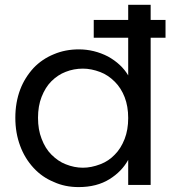

<svg xmlns="http://www.w3.org/2000/svg" viewBox="-20 -760 715 789"><path d="M43 -275.9Q43 -338.9 63 -392.1Q81.5 -440.9 118.2 -481Q153.3 -517.6 201.2 -537.1Q248 -557.1 304.2 -557.1Q366.7 -557.1 423.8 -527.8Q479 -497.1 506.8 -450.2V-605H365.2V-678.2H506.8V-740.2H599.1V-678.2H660.2V-605H599.1V0H506.8V-103Q480.5 -55.2 430.2 -23.9Q377.9 8.8 303.2 8.8Q246.6 8.8 201.2 -12.2Q153.3 -31.7 118.2 -69.8Q82 -108.9 63 -160.2Q43 -213.4 43 -275.9ZM136.2 -275.9Q136.2 -227.1 150.9 -189.9Q166 -149.9 190.9 -125Q219.2 -96.7 250 -85Q285.2 -70.8 320.8 -70.8Q355 -70.8 392.1 -85Q426.8 -98.1 452.1 -125Q476.6 -149.4 492.2 -189Q506.8 -226.6 506.8 -274.9Q506.8 -323.2 492.2 -360.8Q477.5 -398.4 452.1 -423.8Q424.3 -451.7 392.1 -463.9Q355 -478 320.8 -478Q283.2 -478 250 -464.8Q217.8 -452.6 190.9 -425.8Q166.5 -401.4 150.9 -361.8Q136.2 -324.2 136.2 -275.9Z"/></svg>

Font: PoppinsZ
Style: Regular
Weight: 400
Designer: Ninad Kale (Devanagari), Jonny Pinhorn (Latin)
Foundry: Indian Type Foundry
Version: Version 3.002;FEAKit 1.0